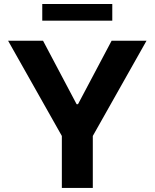

<svg xmlns="http://www.w3.org/2000/svg" viewBox="-20 -929 765 949"><path d="M20.1 -727.5H192.8L358.6 -414.1H365.6L531.6 -727.5H704.1L438.7 -257V0H285.7V-257ZM535 -909.2V-826.8H188.9V-909.2Z"/></svg>

Font: Inter V
Style: 
Weight: 400
Designer: Rasmus Andersson
Foundry: rsms
Version: Version 4.000;git-a3f224843